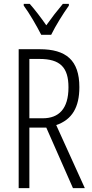

<svg xmlns="http://www.w3.org/2000/svg" viewBox="-20 -967 473 987"><path d="M192 -788H243C266 -835 304 -896 334 -938V-947H303C269 -906 248 -879 218 -837C191 -876 158 -919 133 -947H102V-938C131 -899 168 -835 192 -788ZM184 -714H76V0H131V-311H218L355 0H416L269 -324C351 -352 388 -416 388 -519C388 -658 319 -714 184 -714ZM183 -664C289 -664 332 -621 332 -518C332 -407 282 -359 200 -359H131V-664Z"/></svg>

Font: Noto Sans Devanagari UI ExtraCondensed Light
Style: Regular
Weight: 300
Width: 2
Designer: Jelle Bosma - Monotype Design Team
Foundry: Monotype Imaging Inc.
Version: Version 2.004